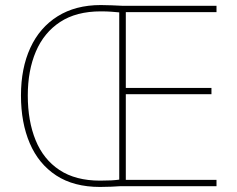

<svg xmlns="http://www.w3.org/2000/svg" viewBox="-20 -737 939 760"><path d="M379 -717Q404 -717 422 -716Q440 -715 466 -714H837V-689H478V-389H817V-364H478V-25H837V0H456Q440 1 420.5 2Q401 3 376 3Q272 3 202.5 -42.5Q133 -88 98 -169.5Q63 -251 63 -359Q63 -467 100 -547.5Q137 -628 208 -672.5Q279 -717 379 -717ZM379 -692Q282 -692 218 -650Q154 -608 122 -533Q90 -458 90 -359Q90 -258 121 -182Q152 -106 215.5 -64Q279 -22 376 -22Q401 -22 420 -23Q439 -24 452 -26V-688Q441 -689 422.5 -690.5Q404 -692 379 -692Z"/></svg>

Font: Noto Sans Lao Looped Thin
Style: Regular
Weight: 100
Designer: Mark Frömberg, Ben Mitchell
Foundry: The Fontpad Ltd
Version: Version 1.002; ttfautohint (v1.8.4.7-5d5b)